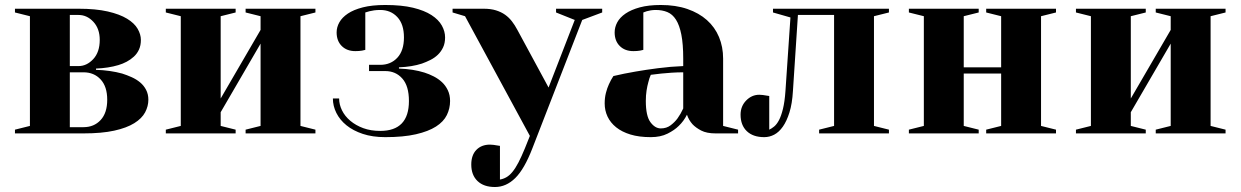

<svg xmlns="http://www.w3.org/2000/svg" viewBox="-20 -535 4975 770"><path d="M365 -255Q423 -253 470 -240Q489 -234 508 -225.5Q527 -217 542 -204.5Q557 -192 566 -174.5Q575 -157 575 -135Q575 -109 562 -84.5Q549 -60 518.5 -41Q488 -22 438 -11Q388 0 315 0H40V-15L100 -30V-470L40 -485V-500H295Q364 -500 412 -489Q460 -478 489.5 -460Q519 -442 532 -419.5Q545 -397 545 -375Q545 -353 537.5 -336.5Q530 -320 517 -308Q504 -296 488 -287.5Q472 -279 455 -274Q415 -262 365 -260ZM260 -245V-25H315Q357 -25 383.5 -53.5Q410 -82 410 -135Q410 -188 383.5 -216.5Q357 -245 315 -245ZM260 -475V-270H295Q328 -270 354 -298Q380 -326 380 -375Q380 -420 354.5 -447.5Q329 -475 295 -475Z M965 -485V-500H1245V-485L1185 -470V-30L1245 -15V0H965V-15L1025 -30V-360L865 -85V-30L925 -15V0H645V-15L705 -30V-470L645 -485V-500H925V-485L865 -470V-140L1025 -415V-470Z M1580 -260Q1637 -258 1682 -244Q1701 -238 1719.5 -228.5Q1738 -219 1752.5 -205.5Q1767 -192 1776 -173Q1785 -154 1785 -130Q1785 -100 1772 -73.5Q1759 -47 1728.5 -27.5Q1698 -8 1648 3.5Q1598 15 1525 15Q1474 15 1435 2Q1396 -11 1369.5 -32.5Q1343 -54 1329 -82Q1315 -110 1315 -140H1340Q1340 -116 1351.5 -92.5Q1363 -69 1385 -50.5Q1407 -32 1437 -21Q1467 -10 1505 -10Q1620 -10 1620 -130Q1620 -190 1593.5 -220Q1567 -250 1525 -250H1460V-275H1505Q1547 -275 1573.5 -303.5Q1600 -332 1600 -385Q1600 -438 1573.5 -466.5Q1547 -495 1505 -495Q1491 -495 1480.5 -493.5Q1470 -492 1462 -490Q1452 -487 1445 -485V-335Q1438 -333 1432 -332Q1426 -331 1419.5 -330.5Q1413 -330 1405 -330Q1371 -330 1350.5 -350.5Q1330 -371 1330 -405Q1330 -426 1341 -445.5Q1352 -465 1375 -480.5Q1398 -496 1435 -505.5Q1472 -515 1525 -515Q1591 -515 1636.5 -504Q1682 -493 1710.5 -474.5Q1739 -456 1752 -432.5Q1765 -409 1765 -385Q1765 -362 1757 -345Q1749 -328 1736 -315.5Q1723 -303 1706 -294.5Q1689 -286 1672 -280Q1632 -267 1580 -265Z M2285 -455 2210 -485V-500H2395V-485L2315 -455L2115 60Q2083 143 2046.5 179Q2010 215 1965 215Q1920 215 1895 191Q1870 167 1870 125Q1870 87 1890.5 66Q1911 45 1945 45Q1953 45 1959.5 46Q1966 47 1972 48Q1978 49 1985 50V185Q1998 183 2010.5 176Q2023 169 2035 154.5Q2047 140 2059 117Q2071 94 2085 60L2105 10L1845 -470L1795 -485V-500H1920Q1948 -500 1969 -493.5Q1990 -487 2005.5 -476Q2021 -465 2033 -449.5Q2045 -434 2055 -415L2180 -184Z M2590 -235Q2584 -222 2580 -205Q2576 -191 2573 -172Q2570 -153 2570 -130Q2570 -70 2588.5 -45Q2607 -20 2630 -20Q2653 -20 2669.5 -32.5Q2686 -45 2697 -60Q2710 -78 2720 -100V-245Q2697 -245 2674 -243.5Q2651 -242 2632 -240Q2610 -237 2590 -235ZM2630 -515Q2690 -515 2736.5 -499Q2783 -483 2815 -454.5Q2847 -426 2863.5 -386.5Q2880 -347 2880 -300V-30L2940 -15V0H2850Q2814 0 2792 -11.5Q2770 -23 2757 -37Q2742 -54 2735 -75Q2722 -49 2702 -30Q2685 -13 2657 1Q2629 15 2590 15Q2543 15 2508.5 4.5Q2474 -6 2451 -24.5Q2428 -43 2416.5 -67.5Q2405 -92 2405 -120Q2405 -143 2410 -162.5Q2415 -182 2422 -197Q2430 -215 2440 -230Q2482 -240 2529 -248Q2569 -255 2619 -261.5Q2669 -268 2720 -270V-300Q2720 -358 2712.5 -396Q2705 -434 2691 -456Q2677 -478 2656.5 -486.5Q2636 -495 2610 -495Q2599 -495 2590 -493.5Q2581 -492 2574 -490Q2566 -487 2560 -485V-335Q2553 -333 2547 -332Q2541 -331 2534.5 -330.5Q2528 -330 2520 -330Q2486 -330 2465.5 -350.5Q2445 -371 2445 -405Q2445 -426 2455.5 -445.5Q2466 -465 2488.5 -480.5Q2511 -496 2546 -505.5Q2581 -515 2630 -515Z M3150 -465 3080 -485V-500H3545V-485L3485 -470V-30L3545 -15V0H3265V-15L3325 -30V-475H3180L3160 -170Q3157 -119 3146 -84Q3135 -49 3119.5 -27Q3104 -5 3085 5Q3066 15 3045 15Q3000 15 2975 -9Q2950 -33 2950 -75Q2950 -109 2972.5 -132Q2995 -155 3025 -155Q3033 -155 3039.5 -154Q3046 -153 3052 -152Q3058 -151 3065 -150V-15Q3074 -19 3084.5 -27.5Q3095 -36 3104 -53Q3113 -70 3120 -98.5Q3127 -127 3130 -170Z M3935 -485V-500H4215V-485L4155 -470V-30L4215 -15V0H3935V-15L3995 -30V-240H3845V-30L3905 -15V0H3625V-15L3685 -30V-470L3625 -485V-500H3905V-485L3845 -470V-265H3995V-470Z M4615 -485V-500H4895V-485L4835 -470V-30L4895 -15V0H4615V-15L4675 -30V-360L4515 -85V-30L4575 -15V0H4295V-15L4355 -30V-470L4295 -485V-500H4575V-485L4515 -470V-140L4675 -415V-470Z"/></svg>

Font: Yeseva One
Style: Regular
Weight: 400
Designer: Jovanny Lemonad
Foundry: Jovanny Lemonad
Version: Version 2.001; ttfautohint (v0.91) -l 8 -r 50 -G 200 -x 0 -w